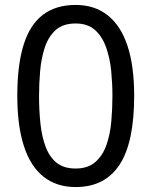

<svg xmlns="http://www.w3.org/2000/svg" viewBox="-20 -745 612 777"><path d="M286 12Q209 12 156 -30Q103 -72 76.5 -154.5Q50 -237 50 -357Q50 -482 75.5 -563.5Q101 -645 153.5 -685Q206 -725 286 -725Q363 -725 416 -683Q469 -641 496 -559.5Q523 -478 523 -357Q523 -264 508.5 -194.5Q494 -125 464.5 -79.5Q435 -34 390.5 -11Q346 12 286 12ZM286 -63Q336 -63 366 -89.5Q396 -116 411 -159Q426 -202 430.5 -254Q435 -306 435 -357Q435 -407 430 -458Q425 -509 409.5 -553Q394 -597 364.5 -623.5Q335 -650 286 -650Q235 -650 205.5 -623.5Q176 -597 161.5 -553.5Q147 -510 142.5 -458.5Q138 -407 138 -357Q138 -299 143.5 -246Q149 -193 164.5 -151.5Q180 -110 209 -86.5Q238 -63 286 -63Z"/></svg>

Font: Noto Sans Tamil
Style: Regular
Weight: 400
Designer: Jelle Bosma - Monotype Design Team
Foundry: Monotype Imaging Inc.
Version: Version 2.003